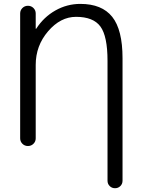

<svg xmlns="http://www.w3.org/2000/svg" viewBox="-20 -783 737 1000"><path d="M85 -712.9Q85 -729.5 96.7 -741.2Q108.4 -752.9 125.5 -752.9Q142.6 -752.9 154.3 -741.2Q166 -729.5 166 -712.9V-633.8Q166 -632.8 167 -632.8Q168 -632.8 168.9 -633.8Q208 -694.3 268.6 -728.5Q329.1 -762.7 398.4 -762.7Q510.7 -762.7 564.5 -695.3Q618.2 -627.9 618.2 -479.5V158.2Q618.2 174.8 606.9 186Q595.7 197.3 579.1 197.3Q562.5 197.3 551.3 186Q540 174.8 540 158.2V-465.8Q540 -594.7 502.9 -645Q465.8 -695.3 376 -695.3Q294.9 -695.3 230.5 -620.1Q166 -544.9 166 -445.3V-62.5Q166 -45.9 154.3 -34.2Q142.6 -22.5 125.5 -22.5Q108.4 -22.5 96.7 -34.2Q85 -45.9 85 -62.5Z"/></svg>

Font: Gen Jyuu Gothic Normal
Style: Regular
Weight: 300
Designer: [Source Han Sans]
Ryoko NISHIZUKA  (kana & ideographs); Paul D. Hunt (Latin, Greek & Cyrillic); Wenlong ZHANG  (bopomofo
Version: Version 1.002.20150607